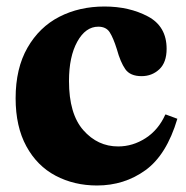

<svg xmlns="http://www.w3.org/2000/svg" viewBox="-20 -560 571 590"><path d="M301 -540Q377 -540 434.5 -509.5Q492 -479 492 -410Q492 -368 469.5 -347Q447 -326 415 -326Q380 -326 365 -347.5Q350 -369 339 -409Q328 -444 317 -461Q306 -478 282 -478Q243 -478 217.5 -432Q192 -386 192 -311Q192 -210 236 -160Q280 -110 343 -110Q388 -110 427.5 -135.5Q467 -161 488 -208H490L525 -195Q492 -84 427 -37Q362 10 278 10Q208 10 151 -20Q94 -50 61 -110.5Q28 -171 28 -258Q28 -350 64.5 -413.5Q101 -477 162.5 -508.5Q224 -540 301 -540Z"/></svg>

Font: Minipax
Style: Bold
Weight: 700
Designer: Raphaël Ronot, Igor Stepanchenko (Cyrillic)
Foundry: steppetype
Version: Version 1.002